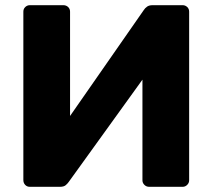

<svg xmlns="http://www.w3.org/2000/svg" viewBox="-20 -720 819 740"><path d="M95 0Q84 0 77 -7.5Q70 -15 70 -26V-675Q70 -686 77.5 -693Q85 -700 95 -700H224Q235 -700 242.5 -693Q250 -686 250 -675V-273L534 -681Q539 -689 547 -694.5Q555 -700 568 -700H684Q694 -700 701.5 -693Q709 -686 709 -675V-25Q709 -15 701.5 -7.5Q694 0 684 0H555Q544 0 536.5 -7.5Q529 -15 529 -25V-413L245 -19Q241 -13 233.5 -6.5Q226 0 211 0Z"/></svg>

Font: DVN-Rubik
Style: Bold
Weight: 700
Designer: Hubert and Fischer
Foundry: Hubert & Fischer
Version: Version 2.102